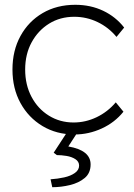

<svg xmlns="http://www.w3.org/2000/svg" viewBox="-20 -551 558 801"><path d="M291 10Q216 10 157.5 -25Q99 -60 65.5 -121Q32 -182 32 -261Q32 -340 65.5 -401Q99 -462 158 -496.5Q217 -531 294 -531Q358 -531 410.5 -506Q463 -481 498 -436L466 -397Q433 -437 387 -459Q341 -481 290 -481Q231 -481 185 -452.5Q139 -424 112 -374.5Q85 -325 85 -261Q85 -197 111.5 -147Q138 -97 184 -68.5Q230 -40 287 -40Q337 -40 383 -62Q429 -84 463 -124L495 -85Q459 -40 404.5 -15Q350 10 291 10ZM198 230 191 197Q221 195 248 189Q275 183 292.5 170.5Q310 158 310 140Q310 123 294.5 113Q279 103 257.5 99.5Q236 96 217 96L204 86L264 -6H308L265 60Q358 76 358 135Q358 171 333.5 191.5Q309 212 272 221Q235 230 198 230Z"/></svg>

Font: Lexend ExtraLight
Style: Regular
Weight: 200
Designer: Bonnie Shaver-Troup, Thomas Jockin
Foundry: Lexend
Version: Version 1.007; ttfautohint (v1.8.3)